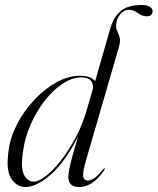

<svg xmlns="http://www.w3.org/2000/svg" viewBox="-20 -742 632 770"><path d="M398.5 -60Q352.5 8 297.5 8Q254 8 254 -32Q254 -44 257.5 -62.2Q261 -80.5 269.5 -112.2Q278 -144 293.5 -195.5Q242.5 -94.5 185 -43.2Q127.5 8 82 8Q47.5 8 25.2 -25.2Q3 -58.5 14.5 -138.5Q21.5 -192.5 49.2 -245.5Q77 -298.5 118 -342Q159 -385.5 206.2 -411.8Q253.5 -438 300 -438Q324.5 -438 339.2 -432.2Q354 -426.5 361.5 -416.5L422.5 -628.5Q435.5 -674 464.5 -698Q493.5 -722 548.5 -722Q570 -722 581 -714.8Q592 -707.5 592 -697Q592 -688.5 586.2 -682.5Q580.5 -676.5 569 -676.5Q550 -676.5 532.5 -689.8Q515 -703 496 -703Q479 -703 462.8 -685.5Q446.5 -668 445.5 -640Q445.5 -626.5 451 -615.5Q456.5 -604.5 460 -591.2Q463.5 -578 458 -557.5L327 -106Q311 -52 313.5 -35Q316 -18 332.5 -18Q343.5 -18 357.8 -27.2Q372 -36.5 394 -63.5Q397.5 -68 399.5 -67Q401.5 -65.5 398.5 -60ZM73 -138.5Q62 -70 75.8 -41.8Q89.5 -13.5 116.5 -13.5Q134 -13.5 162.2 -34.8Q190.5 -56 221.8 -95Q253 -134 281.8 -187.2Q310.5 -240.5 329 -304.5L352.5 -386Q355.5 -403 345.2 -417.2Q335 -431.5 307 -431.5Q268.5 -431.5 230.2 -405.8Q192 -380 159 -337.5Q126 -295 103 -243Q80 -191 73 -138.5Z"/></svg>

Font: Fraunces 144pt S000 Light
Style: Italic
Weight: 300
Italic angle: -16°
Version: Version 1.000; ttfautohint (v1.8.3)